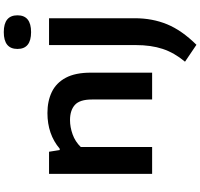

<svg xmlns="http://www.w3.org/2000/svg" viewBox="-42 -783 1060 1016"><g transform="rotate(-90 488.0 -275.0)"><path d="M76 0V-545.5H193L202 -489H209Q285.5 -554 398 -554Q461 -554 509.2 -530.8Q557.5 -507.5 584.5 -457Q611.5 -406.5 611.5 -325V0H469.5V-318.5Q469.5 -383 440.8 -408.8Q412 -434.5 360.5 -434.5Q323.5 -434.5 285 -420.8Q246.5 -407 218 -377.5V0ZM759 234.5 669.5 174Q717 117 737.2 55.8Q757.5 -5.5 757.5 -87V-545.5H899.5V-92Q899.5 1.5 867.5 79.2Q835.5 157 759 234.5ZM826 -640.5Q737 -640.5 737 -712.5Q737 -785 826 -785Q915 -785 915 -712.5Q915 -640.5 826 -640.5Z"/></g></svg>

Font: Encode Sans Exp SmBold
Style: Regular
Weight: 600
Width: 7
Designer: Multiple Designers
Foundry: Impallari Type
Version: Version 3.002; ttfautohint (v1.8.3) -l 8 -r 50 -G 200 -x 14 